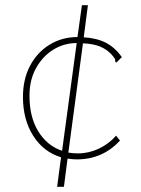

<svg xmlns="http://www.w3.org/2000/svg" viewBox="-20 -643 540 736"><path d="M225 73H199L214 -40Q146 -61 107 -123Q68 -185 68 -271Q68 -340 95.5 -391.5Q123 -443 170.5 -472Q218 -501 277 -501L294 -623H317L301 -500Q352 -497 387 -478.5Q422 -460 447 -424L426 -403L421 -408Q423 -413 419.5 -419Q416 -425 405 -437Q387 -455 362.5 -465Q338 -475 298 -477L242 -58Q260 -55 279 -55Q320 -55 358.5 -73Q397 -91 425 -123L440 -104Q373 -32 275 -32Q257 -32 239 -35ZM93 -276Q93 -194 127 -139Q161 -84 218 -65L274 -478Q226 -478 185 -453Q144 -428 118.5 -382.5Q93 -337 93 -276Z"/></svg>

Font: Inconsolata ExtraLight
Style: Regular
Weight: 200
Monospace: yes
Designer: Raph Levien, Cyreal, Brenton Simpson
Foundry: Raph Levien, Cyreal, Google
Version: Version 3.001; ttfautohint (v1.8.2.53-6de2)